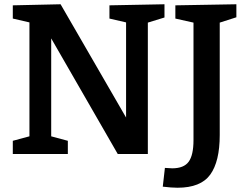

<svg xmlns="http://www.w3.org/2000/svg" viewBox="-20 -722 1157 900"><path d="M493 -697 751 -702V-640L673 -616V0H532L220 -542V-83L298 -62V0H40V-62L118 -83V-617L40 -635V-697L264 -702L571 -171V-617L493 -635ZM1088 -702V-641L1010 -616V-89Q1010 35 965.5 96.5Q921 158 812 158Q785 158 743 153L753 65Q779 67 787 67Q842 67 864.5 36Q887 5 887 -65V-616L802 -635V-697Z"/></svg>

Font: Bitter Pro SemiBold
Style: Regular
Weight: 600
Designer: Sol Matas, and Bitter project Authors
Foundry: Sol Matas
Version: Version 1.010